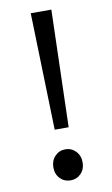

<svg xmlns="http://www.w3.org/2000/svg" viewBox="-87 -794 497 853"><g transform="rotate(-10 161.5 -368.0)"><path d="M130 -221 115 -749H208L193 -221ZM208 -6.5Q189 13 161 13Q133 13 114 -6.5Q95 -26 95 -56.5Q95 -87 114 -107Q133 -127 161 -127Q189 -127 208 -107Q227 -87 227 -56.5Q227 -26 208 -6.5Z"/></g></svg>

Font: Swei Fan Sans CJK TC
Style: Regular
Weight: 400
Version: Version 2.130